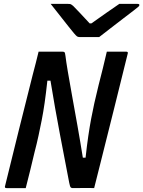

<svg xmlns="http://www.w3.org/2000/svg" viewBox="-20 -965 735 985"><path d="M112 0H14Q2 0 6 -11Q41 -154 76.5 -297Q112 -440 148 -582Q156 -612 163.5 -641.5Q171 -671 178 -700H300Q308 -700 311 -697Q314 -694 316 -677Q319 -651 328 -597.5Q337 -544 350 -472.5Q363 -401 377.5 -319.5Q392 -238 405 -156H419Q426 -220 433 -267.5Q440 -315 447.5 -355Q455 -395 464 -436Q473 -477 486 -529Q497 -571 507.5 -614Q518 -657 528 -700H627Q639 -700 635 -689Q601 -550 566 -410.5Q531 -271 496 -131Q488 -98 479.5 -65.5Q471 -33 463 0Q439 -1 408 -0.5Q377 0 353 0Q346 0 342.5 -4Q339 -8 335 -28Q313 -142 287.5 -276Q262 -410 239 -551H223Q216 -486 209 -437.5Q202 -389 194 -348.5Q186 -308 177.5 -268.5Q169 -229 157 -183Q146 -137 135 -91.5Q124 -46 112 0ZM489 -775H387Q380 -775 375 -778.5Q370 -782 359 -795Q350 -806 329.5 -831.5Q309 -857 285 -888Q261 -919 240 -945H329Q340 -945 344 -943Q348 -941 355 -935Q379 -911 440 -845H449Q494 -877 529 -901.5Q564 -926 592 -945H686Q696 -945 695 -938Q694 -934 689.5 -930Q685 -926 667 -912Q646 -896 612 -870Q578 -844 544.5 -818Q511 -792 489 -775Z"/></svg>

Font: Recursive Mn Lnr St Med
Style: Italic
Weight: 500
Italic angle: -15°
Monospace: yes
Version: Version 1.079;hotconv 1.0.112;makeotfexe 2.5.65598; ttfautoh